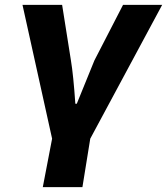

<svg xmlns="http://www.w3.org/2000/svg" viewBox="-20 -567 683 785"><path d="M193 0 72 -547H234L270 -320Q280 -260 288 -143H294L366 -320L483 -547H643L349 0L317 198H155Z"/></svg>

Font: Nebula Sans Bold
Style: Regular
Weight: 700
Italic angle: -9°
Designer: Paul D. Hunt for Adobe (as Source Sans)
Foundry: Nebula Entertainment & Broadcasting LLC
Version: Version 1.010